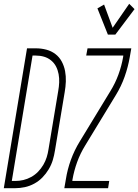

<svg xmlns="http://www.w3.org/2000/svg" viewBox="-50 -989 727 1009"><path d="M-30 0 92 -735H140Q167 -735 193.5 -728Q220 -721 241 -705Q262 -689 274.5 -665.5Q287 -642 292 -615.5Q297 -589 296 -561Q295 -533 290 -505L239 -199Q235 -173 227.5 -148Q220 -123 206 -99.5Q192 -76 173 -56.5Q154 -37 130 -24Q106 -11 80.5 -5.5Q55 0 29 0ZM12 -38H30Q52 -38 73 -43Q94 -48 114 -59Q134 -70 150 -86.5Q166 -103 177.5 -122.5Q189 -142 195.5 -163Q202 -184 205 -205L256 -511Q260 -533 261 -555.5Q262 -578 258 -599.5Q254 -621 244.5 -639.5Q235 -658 218.5 -671.5Q202 -685 181.5 -691Q161 -697 138 -697H121ZM517 -807 462 -945 497 -965 542 -843 629 -969 657 -941 556 -807ZM288 0 296 -46Q304 -98 322.5 -149Q341 -200 370 -247L530 -510Q556 -552 572.5 -597.5Q589 -643 597 -689L598 -697H403L410 -735H640L632 -689Q623 -637 605 -586Q587 -535 558 -488L398 -225Q372 -183 355.5 -137.5Q339 -92 331 -46L330 -38H524L518 0Z"/></svg>

Font: Iosevka Curly XLtExObl
Style: Regular
Weight: 200
Width: 7
Italic angle: -9°
Monospace: yes
Designer: Belleve Invis
Foundry: Belleve Invis
Version: Version 11.0.1; ttfautohint (v1.8.3)